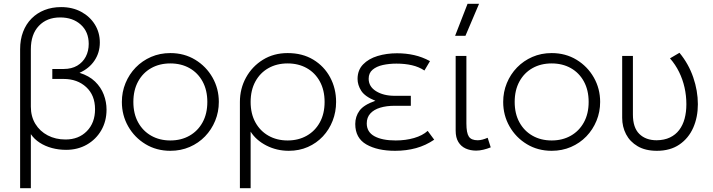

<svg xmlns="http://www.w3.org/2000/svg" viewBox="-20 -772 3720 1002"><path d="M85 210V-515Q85 -565.5 100.5 -606Q116 -646.5 144.5 -675.2Q173 -704 212.2 -719.5Q251.5 -735 299 -735Q358 -735 403.5 -710.5Q449 -686 475 -644.2Q501 -602.5 501 -550Q501 -497.5 473.2 -456Q445.5 -414.5 395 -392Q445 -376.5 476 -346.5Q507 -316.5 521.5 -278.2Q536 -240 536 -200Q536 -139.5 508.5 -92Q481 -44.5 433.2 -17.2Q385.5 10 325 10Q286.5 10 251 0.5Q215.5 -9 187 -27.5Q158.5 -46 141 -72V210ZM322 -44Q390.5 -44 433.2 -87.5Q476 -131 476 -202Q476 -275 429.8 -317.5Q383.5 -360 312 -360H253V-412H312Q353.5 -412 382.8 -429.2Q412 -446.5 427.5 -476Q443 -505.5 443 -543Q443 -606 401.5 -643.5Q360 -681 294 -681Q224.5 -681 182.8 -637Q141 -593 141 -515V-215Q141 -164 164.5 -125.5Q188 -87 229 -65.5Q270 -44 322 -44Z M869 15Q796.5 15 739.2 -19.8Q682 -54.5 649 -112.5Q616 -170.5 616 -240Q616 -292 635 -338.2Q654 -384.5 688.2 -419.8Q722.5 -455 768.5 -475Q814.5 -495 869 -495Q941.5 -495 998.8 -460.2Q1056 -425.5 1089 -367.5Q1122 -309.5 1122 -240Q1122 -188 1103 -141.8Q1084 -95.5 1050 -60.2Q1016 -25 969.8 -5Q923.5 15 869 15ZM869 -39Q925.5 -39 969 -63.8Q1012.5 -88.5 1037.2 -133.5Q1062 -178.5 1062 -240Q1062 -301.5 1037.2 -346.8Q1012.5 -392 969 -416.5Q925.5 -441 869 -441Q812.5 -441 769 -416.5Q725.5 -392 700.8 -346.8Q676 -301.5 676 -240Q676 -178.5 700.8 -133.5Q725.5 -88.5 769 -63.8Q812.5 -39 869 -39Z M1232 210V-240Q1232 -309.5 1264 -367.5Q1296 -425.5 1352.2 -460.2Q1408.5 -495 1481 -495Q1558 -495 1614.8 -460.8Q1671.5 -426.5 1702.8 -368.5Q1734 -310.5 1734 -240Q1734 -188 1716 -141.8Q1698 -95.5 1665 -60.2Q1632 -25 1586.8 -5Q1541.5 15 1487 15Q1424 15 1370.2 -12.5Q1316.5 -40 1288 -85V210ZM1481 -39Q1537.5 -39 1581 -63.8Q1624.5 -88.5 1649.2 -133.5Q1674 -178.5 1674 -240Q1674 -301.5 1649.2 -346.8Q1624.5 -392 1581 -416.5Q1537.5 -441 1481 -441Q1424.5 -441 1381 -416.5Q1337.5 -392 1312.8 -346.8Q1288 -301.5 1288 -240Q1288 -178.5 1312.8 -133.5Q1337.5 -88.5 1381 -63.8Q1424.5 -39 1481 -39Z M2042 15Q1950 15 1892 -18.2Q1834 -51.5 1834 -125Q1834 -164 1856.2 -194.5Q1878.5 -225 1939 -246Q1884.5 -268 1865.2 -298.2Q1846 -328.5 1846 -360Q1846 -406 1874.8 -435.8Q1903.5 -465.5 1950.5 -479.8Q1997.5 -494 2052 -494Q2098.5 -494 2141 -484.5Q2183.5 -475 2224 -453L2195 -404Q2166.5 -423 2130 -431.5Q2093.5 -440 2049 -440Q2011 -440 1978 -432.8Q1945 -425.5 1924.5 -408.2Q1904 -391 1904 -361Q1904 -320 1942.8 -296Q1981.5 -272 2040 -272H2124V-220H2040Q1997 -220 1964 -210Q1931 -200 1912.5 -179.5Q1894 -159 1894 -128Q1894 -83 1934.2 -61Q1974.5 -39 2045 -39Q2097 -39 2141 -51.8Q2185 -64.5 2212 -89L2246 -43Q2202 -13 2151.2 1Q2100.5 15 2042 15Z M2465 14Q2434.5 14 2410.2 3Q2386 -8 2372 -31Q2358 -54 2358 -90V-480H2414V-128Q2414 -78.5 2426.8 -59.2Q2439.5 -40 2473 -40Q2484.5 -40 2497.8 -43.5Q2511 -47 2525 -53L2541 -3Q2522.5 4.5 2502.8 9.2Q2483 14 2465 14ZM2355 -585 2420 -752H2480L2409 -585Z M2859 15Q2786.5 15 2729.2 -19.8Q2672 -54.5 2639 -112.5Q2606 -170.5 2606 -240Q2606 -292 2625 -338.2Q2644 -384.5 2678.2 -419.8Q2712.5 -455 2758.5 -475Q2804.5 -495 2859 -495Q2931.5 -495 2988.8 -460.2Q3046 -425.5 3079 -367.5Q3112 -309.5 3112 -240Q3112 -188 3093 -141.8Q3074 -95.5 3040 -60.2Q3006 -25 2959.8 -5Q2913.5 15 2859 15ZM2859 -39Q2915.5 -39 2959 -63.8Q3002.5 -88.5 3027.2 -133.5Q3052 -178.5 3052 -240Q3052 -301.5 3027.2 -346.8Q3002.5 -392 2959 -416.5Q2915.5 -441 2859 -441Q2802.5 -441 2759 -416.5Q2715.5 -392 2690.8 -346.8Q2666 -301.5 2666 -240Q2666 -178.5 2690.8 -133.5Q2715.5 -88.5 2759 -63.8Q2802.5 -39 2859 -39Z M3408 15Q3348 15 3307.8 -8.8Q3267.5 -32.5 3247.2 -71.5Q3227 -110.5 3227 -157V-480H3283V-174Q3283 -106 3316.5 -73Q3350 -40 3407 -40Q3447 -40.5 3476.2 -54.5Q3505.5 -68.5 3524.5 -93.5Q3543.5 -118.5 3552.8 -152.8Q3562 -187 3562 -228Q3562 -272.5 3552.5 -315Q3543 -357.5 3524 -396.2Q3505 -435 3476.5 -467.5L3526 -496.5Q3573.5 -439 3597.8 -368.5Q3622 -298 3622 -228Q3622 -160.5 3597.8 -105.5Q3573.5 -50.5 3525.8 -17.8Q3478 15 3408 15Z"/></svg>

Font: Geologica Thin Roman Thin
Style: Regular
Weight: 250
Version: Version 1.010;gftools[0.9.28]